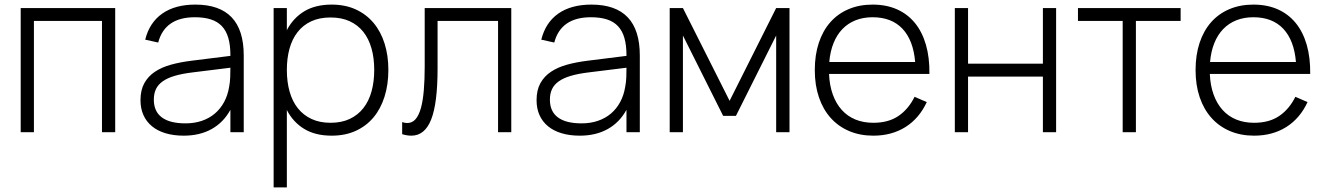

<svg xmlns="http://www.w3.org/2000/svg" viewBox="-20 -575 5758 835"><path d="M70 0V-540H481V0H423.5V-484H127.5V0Z M829.5 -555Q1040 -555 1040 -334V0H982V-97.5Q952 -42.5 900.5 -13.8Q849 15 779 15Q735 15 700 4.5Q665 -6 640.8 -26Q616.5 -46 603.8 -74.5Q591 -103 591 -139.5Q591 -183 607.5 -213Q624 -243 653.5 -262.8Q683 -282.5 723.8 -293.8Q764.5 -305 813.5 -311L982 -332V-335Q982 -378.5 973 -409.8Q964 -441 945.2 -461Q926.5 -481 897.2 -490.5Q868 -500 827.5 -500Q697 -500 668 -390L611.5 -402.5Q630 -477 685.8 -516Q741.5 -555 829.5 -555ZM816.5 -260Q771.5 -254.5 739.5 -245Q707.5 -235.5 687.5 -221.2Q667.5 -207 658.2 -187.5Q649 -168 649 -141.5Q649 -90.5 683.8 -64.5Q718.5 -38.5 787 -38.5Q825.5 -38.5 857.8 -49.5Q890 -60.5 914.2 -81Q938.5 -101.5 954.5 -131Q970.5 -160.5 976.5 -197.5Q980.5 -217.5 981.2 -240.2Q982 -263 982 -280.5Z M1170 240V-540H1227.5V-444Q1255 -496.5 1303.2 -525.8Q1351.5 -555 1422.5 -555Q1481.5 -555 1527.2 -534Q1573 -513 1604.5 -475.5Q1636 -438 1652.5 -385.8Q1669 -333.5 1669 -271Q1669 -207 1652.2 -154.2Q1635.5 -101.5 1604 -64Q1572.5 -26.5 1526.8 -5.8Q1481 15 1422.5 15Q1351 15 1302.8 -14.5Q1254.5 -44 1227.5 -96.5V240ZM1417.5 -41Q1465.5 -41 1501 -57.8Q1536.5 -74.5 1560.2 -104.8Q1584 -135 1595.8 -177.5Q1607.5 -220 1607.5 -271Q1607.5 -323 1595.5 -365Q1583.5 -407 1559.8 -436.8Q1536 -466.5 1500.5 -482.8Q1465 -499 1417.5 -499Q1369 -499 1333.2 -482.2Q1297.5 -465.5 1274 -435.2Q1250.5 -405 1239 -363.2Q1227.5 -321.5 1227.5 -271Q1227.5 -219 1239.5 -176.5Q1251.5 -134 1275.5 -104Q1299.5 -74 1335 -57.5Q1370.5 -41 1417.5 -41Z M1729 -44Q1735 -42 1740.2 -41Q1745.5 -40 1751 -40Q1773 -40 1787.5 -57Q1802 -74 1810.8 -106Q1819.5 -138 1823.2 -183.2Q1827 -228.5 1827 -285V-540H2203.5V0H2146V-484H1883V-276.5Q1883 -126 1855.2 -55.5Q1827.5 15 1769 15Q1750 15 1729 8.5Z M2552 -555Q2762.5 -555 2762.5 -334V0H2704.5V-97.5Q2674.5 -42.5 2623 -13.8Q2571.5 15 2501.5 15Q2457.5 15 2422.5 4.5Q2387.5 -6 2363.2 -26Q2339 -46 2326.2 -74.5Q2313.5 -103 2313.5 -139.5Q2313.5 -183 2330 -213Q2346.5 -243 2376 -262.8Q2405.5 -282.5 2446.2 -293.8Q2487 -305 2536 -311L2704.5 -332V-335Q2704.5 -378.5 2695.5 -409.8Q2686.5 -441 2667.8 -461Q2649 -481 2619.8 -490.5Q2590.5 -500 2550 -500Q2419.5 -500 2390.5 -390L2334 -402.5Q2352.5 -477 2408.2 -516Q2464 -555 2552 -555ZM2539 -260Q2494 -254.5 2462 -245Q2430 -235.5 2410 -221.2Q2390 -207 2380.8 -187.5Q2371.5 -168 2371.5 -141.5Q2371.5 -90.5 2406.2 -64.5Q2441 -38.5 2509.5 -38.5Q2548 -38.5 2580.2 -49.5Q2612.5 -60.5 2636.8 -81Q2661 -101.5 2677 -131Q2693 -160.5 2699 -197.5Q2703 -217.5 2703.8 -240.2Q2704.5 -263 2704.5 -280.5Z M2892.5 0V-540H2950L3153 -136.5L3355.5 -540H3413.5V0H3355.5V-420.5L3180.5 -71H3125L2950 -420.5V0Z M3778 -41Q3844 -41 3887.5 -70.8Q3931 -100.5 3957.5 -154L4010.5 -131Q3977.5 -60 3917.8 -22.5Q3858 15 3778 15Q3720 15 3673 -5Q3626 -25 3592.8 -62Q3559.5 -99 3541.5 -151.8Q3523.5 -204.5 3523.5 -270Q3523.5 -336 3541 -388.8Q3558.5 -441.5 3591.2 -478.5Q3624 -515.5 3670.5 -535.2Q3717 -555 3775 -555Q3834.5 -555 3880.8 -534.5Q3927 -514 3958.8 -475.2Q3990.5 -436.5 4006.8 -380.5Q4023 -324.5 4022 -253.5H3585.5Q3587.5 -203.5 3601.8 -164Q3616 -124.5 3640.8 -97Q3665.5 -69.5 3700.2 -55.2Q3735 -41 3778 -41ZM3960 -305.5Q3952 -400 3904.8 -450Q3857.5 -500 3775 -500Q3734 -500 3700.8 -486.8Q3667.5 -473.5 3643.5 -448.5Q3619.5 -423.5 3605 -387.5Q3590.5 -351.5 3586.5 -305.5Z M4132.5 0V-540H4190V-298H4515.5V-540H4573V0H4515.5V-242H4190V0Z M4862.5 0V-484H4668V-540H5114.5V-484H4920V0Z M5434 -41Q5500 -41 5543.5 -70.8Q5587 -100.5 5613.5 -154L5666.5 -131Q5633.5 -60 5573.8 -22.5Q5514 15 5434 15Q5376 15 5329 -5Q5282 -25 5248.8 -62Q5215.5 -99 5197.5 -151.8Q5179.5 -204.5 5179.5 -270Q5179.5 -336 5197 -388.8Q5214.5 -441.5 5247.2 -478.5Q5280 -515.5 5326.5 -535.2Q5373 -555 5431 -555Q5490.5 -555 5536.8 -534.5Q5583 -514 5614.8 -475.2Q5646.5 -436.5 5662.8 -380.5Q5679 -324.5 5678 -253.5H5241.5Q5243.5 -203.5 5257.8 -164Q5272 -124.5 5296.8 -97Q5321.5 -69.5 5356.2 -55.2Q5391 -41 5434 -41ZM5616 -305.5Q5608 -400 5560.8 -450Q5513.5 -500 5431 -500Q5390 -500 5356.8 -486.8Q5323.5 -473.5 5299.5 -448.5Q5275.5 -423.5 5261 -387.5Q5246.5 -351.5 5242.5 -305.5Z"/></svg>

Font: Vela Sans Light
Style: Regular
Weight: 300
Designer: Principal design: Mikhail Sharanda - project Manrope.
Design modification: Ravid Balaliev
Foundry: Mikhail Sharanda
Version: Version 1.001